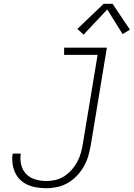

<svg xmlns="http://www.w3.org/2000/svg" viewBox="-20 -987 707 1015"><path d="M226 8Q200 8 174.5 4Q149 0 126.5 -10Q104 -20 86.5 -37Q69 -54 59 -76.5Q49 -99 46 -124.5Q43 -150 47 -175H90Q85 -146 92 -116.5Q99 -87 118.5 -67Q138 -47 166.5 -38.5Q195 -30 226 -30Q250 -30 274.5 -36Q299 -42 320.5 -56Q342 -70 359.5 -90Q377 -110 389 -132.5Q401 -155 407.5 -179Q414 -203 418 -227L496 -697H319V-735H545L460 -220Q455 -192 447 -163.5Q439 -135 424 -108.5Q409 -82 387.5 -59Q366 -36 339.5 -20.5Q313 -5 283.5 1.5Q254 8 226 8ZM422 -804 389 -834 528 -967H575L667 -830L628 -807L547 -937Z"/></svg>

Font: Iosevka Etoile XLtObl
Style: Regular
Weight: 200
Italic angle: -9°
Designer: Belleve Invis
Foundry: Belleve Invis
Version: Version 15.5.2; ttfautohint (v1.8.4)